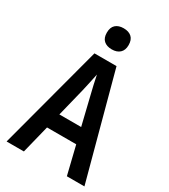

<svg xmlns="http://www.w3.org/2000/svg" viewBox="-223 -1040 1009 1145"><g transform="rotate(30 281.5 -467.0)"><path d="M14 0 205 -717H357L550 0H429L382 -193H181L133 0ZM254 -491 206 -297H356L309 -491Q302 -518 294.5 -551.5Q287 -585 281 -615Q275 -585 267.5 -551Q260 -517 254 -491ZM282 -789Q247 -789 227 -807Q207 -825 207 -861Q207 -898 227 -916Q247 -934 282 -934Q317 -934 337 -916Q357 -898 357 -861Q357 -826 337 -807.5Q317 -789 282 -789Z"/></g></svg>

Font: Noto Sans Mono SemiCondensed SemiBold
Style: Regular
Weight: 600
Width: 4
Designer: Monotype Design Team
Foundry: Monotype Imaging Inc.
Version: Version 2.014; ttfautohint (v1.8.4.7-5d5b)